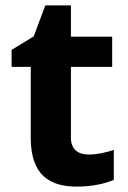

<svg xmlns="http://www.w3.org/2000/svg" viewBox="-20 -682 474 712"><path d="M308 -109C269 -109 243 -129 243 -171V-434H396V-546H243V-662H148L105 -547L23 -497V-434H94V-171C94 -30 167 10 265 10C321 10 370 -1 402 -15V-126C371 -116 341 -109 308 -109Z"/></svg>

Font: Noto Sans Arabic UI
Style: Bold
Weight: 700
Designer: Monotype Design Team, Nadine Chahine and Nizar Qandah
Foundry: Monotype Imaging Inc.
Version: Version 2.010